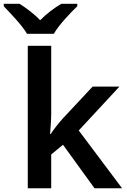

<svg xmlns="http://www.w3.org/2000/svg" viewBox="-67 -1004 675 1024"><path d="M220.2 -823.7C244.6 -868.2 308.6 -936 345.2 -970.7V-983.9H260.3C223.6 -962.4 181.6 -931.6 147 -896C113.8 -931.6 72.8 -960.9 37.1 -983.9H-46.9V-970.7C-11.7 -933.6 51.3 -868.7 77.1 -823.7ZM206.1 -759.8H81.1V0H206.1V-180.2L269 -231.9L437 0H584L353 -308.1L569.8 -542H426.8L267.1 -371.1C245.6 -347.2 218.8 -313 203.1 -289.1H200.2C202.6 -323.7 206.1 -364.3 206.1 -398.9Z"/></svg>

Font: Noto Reveo Sans
Style: Regular
Weight: 600
Designer: Monotype Design Team
Foundry: Monotype Imaging Inc.
Version: Version 2.007